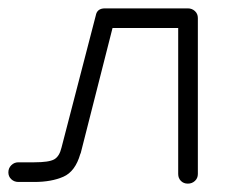

<svg xmlns="http://www.w3.org/2000/svg" viewBox="-20 -426 550 459"><path d="M429 13Q419 13 412.5 6.5Q406 0 406 -10V-359H249L173 -60L172 -58Q160 -16 131.5 -3.5Q103 9 62 9H24Q14 9 7 2.5Q0 -4 0 -14Q0 -24 7 -31Q14 -38 24 -38H62Q97 -38 109.5 -45Q122 -52 127 -73L209 -389Q212 -406 231 -406H429Q439 -406 446 -399.5Q453 -393 453 -383V-10Q453 0 446 6.5Q439 13 429 13Z"/></svg>

Font: Zen Kurenaido
Style: Regular
Weight: 400
Designer: Yoshimichi Ohira
Foundry: Positype
Version: Version 1.001